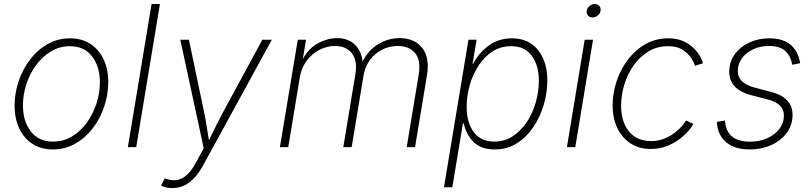

<svg xmlns="http://www.w3.org/2000/svg" viewBox="-20 -748 4129 976"><path d="M248.5 11.7Q189 11.7 145.3 -16.6Q101.6 -44.9 77.9 -95Q54.2 -145 54.2 -210.9Q54.2 -273.9 74.7 -335Q95.2 -396 132.8 -445.3Q170.4 -494.6 222.2 -523.9Q273.9 -553.2 336.4 -553.2Q395.5 -553.2 439 -525.1Q482.4 -497.1 506.3 -447Q530.3 -397 530.3 -331.1Q530.3 -267.6 509.8 -206.5Q489.3 -145.5 451.7 -96.2Q414.1 -46.9 362.3 -17.6Q310.5 11.7 248.5 11.7ZM249.5 -28.3Q303.2 -28.3 346.9 -54.9Q390.6 -81.5 422.1 -125.7Q453.6 -169.9 470.7 -223.1Q487.8 -276.4 487.8 -329.6Q487.8 -409.2 448 -461.2Q408.2 -513.2 335.4 -513.2Q283.7 -513.2 240 -487.3Q196.3 -461.4 164.1 -418Q131.8 -374.5 114.3 -321Q96.7 -267.6 96.7 -211.9Q96.7 -131.8 136.5 -80.1Q176.3 -28.3 249.5 -28.3Z M793 -727.5 672.4 0H629.9L750.5 -727.5Z M798.8 195.8 817.9 158.2 823.7 160.2Q868.2 177.2 905.8 158Q943.4 138.7 975.1 80.1L1015.6 5.4L896.5 -545.9H940.4L1016.6 -182.1Q1024.4 -145 1030.3 -108.2Q1036.1 -71.3 1042 -35.2Q1060.1 -71.3 1078.1 -108.2Q1096.2 -145 1116.2 -182.1L1313.5 -545.9H1361.8L1010.3 96.7Q948.7 208 857.4 208Q823.7 208 798.8 195.8Z M1402.8 0 1493.7 -545.9H1535.6L1519 -446.8Q1549.3 -502.9 1597.4 -528.6Q1645.5 -554.2 1692.9 -554.2Q1749 -554.2 1783.2 -522Q1817.4 -489.7 1823.2 -435.1Q1851.1 -491.7 1901.9 -522.9Q1952.6 -554.2 2011.2 -554.2Q2086.9 -554.2 2126.2 -504.6Q2165.5 -455.1 2150.4 -365.2L2089.8 0H2047.4L2108.4 -368.7Q2120.6 -441.4 2090.3 -477.8Q2060.1 -514.2 2002.4 -514.2Q1938 -514.2 1888.7 -473.1Q1839.4 -432.1 1827.6 -361.8L1767.6 0H1725.1L1786.6 -371.6Q1797.9 -439.5 1769 -476.8Q1740.2 -514.2 1683.1 -514.2Q1641.1 -514.2 1603.3 -494.4Q1565.4 -474.6 1539.1 -439.5Q1512.7 -404.3 1504.4 -357.4L1445.3 0Z M2236.8 204.1 2361.3 -545.9H2402.8L2382.3 -423.8H2385.3Q2412.6 -477.5 2463.1 -515.4Q2513.7 -553.2 2582.5 -553.2Q2667.5 -553.2 2714.8 -493.9Q2762.2 -434.6 2762.2 -338.9Q2762.2 -276.9 2743.9 -214.8Q2725.6 -152.8 2690.9 -101.6Q2656.2 -50.3 2606.9 -19.3Q2557.6 11.7 2495.1 11.7Q2423.8 11.7 2386 -27.6Q2348.1 -66.9 2337.9 -120.1H2333L2279.3 204.1ZM2492.7 -28.3Q2545.9 -28.3 2587.9 -56.2Q2629.9 -84 2659.4 -129.6Q2689 -175.3 2704.1 -230Q2719.2 -284.7 2719.2 -337.9Q2719.2 -415 2683.6 -464.1Q2647.9 -513.2 2578.6 -513.2Q2524.4 -513.2 2482.4 -485.6Q2440.4 -458 2411.4 -412.6Q2382.3 -367.2 2367.2 -312.7Q2352.1 -258.3 2352.1 -204.6Q2352.1 -126 2387.9 -77.1Q2423.8 -28.3 2492.7 -28.3Z M2861.8 0 2952.1 -545.9H2994.6L2904.3 0ZM2992.2 -659.2Q2977.5 -659.2 2969 -669.2Q2960.4 -679.2 2962.4 -693.4Q2964.8 -707.5 2976.8 -717.5Q2988.8 -727.5 3003.4 -727.5Q3018.1 -727.5 3026.6 -717.5Q3035.2 -707.5 3032.7 -693.4Q3030.8 -679.2 3018.6 -669.2Q3006.3 -659.2 2992.2 -659.2Z M3288.6 9.3Q3229.5 9.3 3185.8 -18.8Q3142.1 -46.9 3118.2 -96.7Q3094.2 -146.5 3094.2 -211.9Q3094.2 -275.4 3114.7 -336.2Q3135.3 -397 3172.9 -446Q3210.4 -495.1 3262.2 -524.2Q3314 -553.2 3376.5 -553.2Q3420.4 -553.2 3452.4 -539.1Q3484.4 -524.9 3505.6 -503.7Q3526.9 -482.4 3538.6 -461.4Q3550.3 -440.4 3553.2 -426.3L3512.7 -413.6Q3509.8 -426.8 3495.4 -450.4Q3481 -474.1 3451.9 -493.7Q3422.9 -513.2 3375.5 -513.2Q3320.3 -513.2 3276.4 -486.6Q3232.4 -460 3201.2 -415.8Q3169.9 -371.6 3153.6 -317.9Q3137.2 -264.2 3137.2 -210Q3137.2 -130.4 3176.8 -80.6Q3216.3 -30.8 3289.6 -30.8Q3326.2 -30.8 3356.7 -43.2Q3387.2 -55.7 3410.4 -73.7Q3433.6 -91.8 3448 -108.9Q3462.4 -126 3467.3 -135.7L3504.9 -117.7Q3497.6 -103.5 3479.2 -82.3Q3460.9 -61 3432.9 -40Q3404.8 -19 3368.4 -4.9Q3332 9.3 3288.6 9.3Z M3792.5 11.7Q3716.3 11.7 3672.6 -23.9Q3628.9 -59.6 3624.5 -123.5Q3624 -127 3624 -126.2Q3624 -125.5 3624 -128.4L3665.5 -135.3Q3671.9 -27.8 3793 -27.8Q3840.8 -27.8 3879.6 -45.2Q3918.5 -62.5 3941.7 -92.5Q3964.8 -122.6 3964.8 -160.6Q3964.8 -221.2 3883.8 -242.2L3800.3 -263.7Q3687 -293 3687 -382.8Q3687 -433.6 3714.8 -471.9Q3742.7 -510.3 3788.8 -531.7Q3835 -553.2 3890.1 -553.2Q3959 -553.2 3997.8 -521.2Q4036.6 -489.3 4046.9 -430.7Q4046.9 -428.7 4046.9 -428.7Q4046.9 -428.7 4047.4 -426.8L4007.3 -418.9Q3999.5 -463.4 3971.9 -488.8Q3944.3 -514.2 3889.2 -514.2Q3844.2 -514.2 3808.3 -497.3Q3772.5 -480.5 3751.5 -451.7Q3730.5 -422.9 3730.5 -386.7Q3730.5 -324.7 3817.9 -302.2L3898.4 -281.2Q4008.8 -252.9 4008.8 -164.6Q4008.8 -111.3 3978.5 -71.5Q3948.2 -31.7 3898.9 -10Q3849.6 11.7 3792.5 11.7Z"/></svg>

Font: Inter Extra Light
Style: Italic
Weight: 200
Italic angle: -9.39999°
Designer: Rasmus Andersson
Foundry: rsms
Version: Version 4.000;git-3c8e0fc